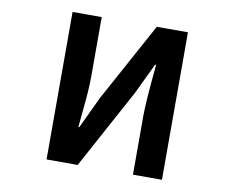

<svg xmlns="http://www.w3.org/2000/svg" viewBox="-80 -844 1160 949"><g transform="rotate(10 500.0 -370.0)"><path d="M210 0V-740.2H356.4V-445.3Q356.4 -407.2 353.5 -365.2Q350.6 -323.2 344.2 -260.7Q337.9 -198.2 336.9 -185.5H341.8L417 -344.7L632.8 -740.2H789.1V0H643.6V-296.9Q643.6 -364.3 662.1 -554.7H657.2L582 -397.5L366.2 0Z"/></g></svg>

Font: Gen Shin Gothic Monospace Bold
Style: Bold
Weight: 700
Designer: [Source Han Sans]
Ryoko NISHIZUKA  (kana & ideographs); Paul D. Hunt (Latin, Greek & Cyrillic); Wenlong ZHANG  (bopomofo
Version: Version 1.002.20150607